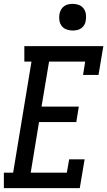

<svg xmlns="http://www.w3.org/2000/svg" viewBox="-36 -974 556 994"><path d="M-16 0V-80H32L127 -655H90V-735H499L474 -586H394L405 -655H218L179 -422H372L359 -342H166L123 -80H310L322 -149H402L377 0ZM340 -816Q324 -816 308.5 -821.5Q293 -827 283.5 -839.5Q274 -852 271.5 -868.5Q269 -885 272 -902Q274 -913 280 -924Q286 -935 296 -942Q306 -949 317.5 -951.5Q329 -954 340 -954Q357 -954 372 -948.5Q387 -943 396.5 -930.5Q406 -918 408.5 -901.5Q411 -885 408 -868Q407 -857 401 -846Q395 -835 385 -828Q375 -821 363.5 -818.5Q352 -816 340 -816Z"/></svg>

Font: Iosevka Slab Medium Oblique
Style: Regular
Weight: 500
Italic angle: -9°
Monospace: yes
Designer: Belleve Invis
Foundry: Belleve Invis
Version: Version 11.1.1; ttfautohint (v1.8.3)